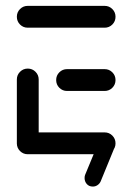

<svg xmlns="http://www.w3.org/2000/svg" viewBox="-20 -539 457 671"><path d="M38.9 -36.3V-261.1Q38.9 -277 50 -288.1Q61.1 -299.3 77 -299.3Q93 -299.3 104.1 -288.1Q115.2 -277 115.2 -261.1V-36.3ZM383.7 -38.1Q383.7 -22.2 372.6 -11.1Q361.5 0 345.6 0H77Q61.1 0 50 -11.1Q38.9 -22.2 38.9 -38.1Q38.9 -54.1 50 -65.2Q61.1 -76.3 77 -76.3H345.6Q361.5 -76.3 372.6 -65.2Q383.7 -54.1 383.7 -38.1ZM176.3 -259.3Q176.3 -275.2 187.4 -286.3Q198.5 -297.4 214.4 -297.4H345.6Q361.5 -297.4 372.6 -286.3Q383.7 -275.2 383.7 -259.3Q383.7 -243.3 372.6 -232.2Q361.5 -221.1 345.6 -221.1H214.4Q198.5 -221.1 187.4 -232.2Q176.3 -243.3 176.3 -259.3ZM38.9 -480.4Q38.9 -496.3 50 -507.4Q61.1 -518.5 77 -518.5H345.6Q361.5 -518.5 372.6 -507.4Q383.7 -496.3 383.7 -480.4Q383.7 -464.4 372.6 -453.3Q361.5 -442.2 345.6 -442.2H77Q61.1 -442.2 50 -453.3Q38.9 -464.4 38.9 -480.4ZM275.6 83.3Q275.6 76.3 277.4 72.2L327 -47.8Q330.7 -55.6 338 -60.4Q345.2 -65.2 354.1 -65.2Q367.4 -65.2 375.2 -56.3Q383 -47.4 383 -35.6Q383 -29.6 380.7 -24.4L331.5 95.6Q327.8 103.3 320.6 108.1Q313.3 113 304.4 113Q291.1 113 283.3 104.1Q275.6 95.2 275.6 83.3Z"/></svg>

Font: 26F Galaxy Sans
Style: Bold
Weight: 700
Designer: C₂₉H₂₅N₃O₅
Version: Version 1.100